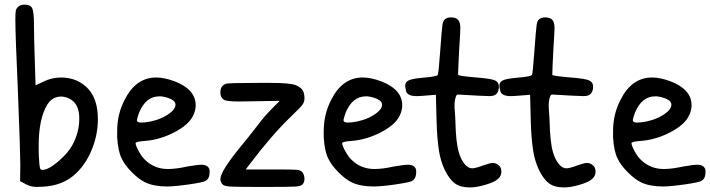

<svg xmlns="http://www.w3.org/2000/svg" viewBox="-20 -814 3092 836"><path d="M57.6 -783.2Q68.4 -793.9 86.9 -793.9Q113.3 -793.9 120.6 -777.3Q127.9 -760.7 127.9 -706.1Q127.9 -651.4 131.8 -541L134.8 -442.4L169.9 -459Q206.1 -476.6 247.1 -476.6Q319.3 -475.6 364.3 -426.8Q406.2 -380.9 406.2 -294.9Q406.2 -229.5 381.3 -166.5Q356.4 -103.5 313.5 -61.5Q255.9 -4.9 165 -1Q160.2 -1 151.4 -0.5Q142.6 0 139.6 0Q115.2 0 92.8 -11.7L67.4 -25.4L68.4 -88.9V-100.6Q68.4 -151.4 57.6 -425.8Q46.9 -662.1 46.9 -727.5Q46.9 -758.8 48.8 -767.6Q50.8 -776.4 57.6 -783.2ZM290 -379.9Q270.5 -392.6 247.1 -393.6Q208 -393.6 186.5 -359.4Q148.4 -297.9 148.4 -178.7Q148.4 -175.8 148.4 -171.9Q148.4 -143.6 149.4 -129.9Q151.4 -91.8 153.8 -83Q156.2 -74.2 164.1 -74.2Q190.4 -74.2 233.4 -110.8Q276.4 -147.5 295.9 -183.6Q325.2 -238.3 325.2 -297.9Q325.2 -357.4 290 -379.9Z M523.4 -380.9Q572.3 -476.6 660.2 -476.6Q695.3 -476.6 740.2 -460Q832 -424.8 832 -355.5Q832 -332 820.3 -309.6Q801.8 -270.5 738.8 -237.8Q675.8 -205.1 609.4 -200.2Q570.3 -197.3 570.3 -190.4Q571.3 -178.7 584.5 -154.8Q597.7 -130.9 611.3 -118.2Q652.3 -78.1 710.9 -78.1Q746.1 -78.1 794.9 -88.9Q839.8 -96.7 857.4 -96.7Q886.7 -96.7 892.6 -74.2Q892.6 -71.3 892.6 -63.5Q892.6 -35.2 873 -25.4Q861.3 -19.5 800.8 -10.7Q748 -2.9 709 -2Q650.4 -2 613.3 -19.5Q585.9 -32.2 554.7 -63.5Q523.4 -94.7 509.8 -124Q494.1 -154.3 490.2 -215.8Q490.2 -220.7 490.2 -230.5Q490.2 -240.2 490.2 -244.1Q490.2 -317.4 523.4 -380.9ZM681.6 -394.5H673.8Q615.2 -394.5 585.9 -324.2Q576.2 -296.9 576.2 -291Q576.2 -280.3 593.8 -280.3Q603.5 -280.3 611.3 -281.2Q664.1 -287.1 704.1 -311Q744.1 -335 744.1 -358.4Q744.1 -372.1 726.6 -381.3Q709 -390.6 681.6 -394.5Z M963.9 -449.2Q973.6 -453.1 1108.4 -453.1H1156.2Q1246.1 -453.1 1269.5 -442.4Q1291 -432.6 1298.3 -420.4Q1305.7 -408.2 1305.7 -384.8Q1305.7 -370.1 1296.4 -357.4Q1287.1 -344.7 1245.1 -304.7Q1163.1 -225.6 1068.4 -100.6L1049.8 -76.2H1168.9Q1256.8 -76.2 1272.9 -74.7Q1289.1 -73.2 1296.9 -63.5Q1305.7 -51.8 1305.7 -35.2Q1305.7 -20.5 1296.9 -10.7Q1290 -2.9 1263.2 -1.5Q1236.3 0 1125 0Q1016.6 0 987.3 -1.5Q958 -2.9 950.2 -9.8Q939.5 -20.5 939.5 -34.2Q939.5 -68.4 1031.2 -179.7Q1071.3 -228.5 1102.5 -269.5Q1132.8 -309.6 1163.1 -339.8L1198.2 -375L1084 -373Q1055.7 -372.1 1018.6 -372.1Q966.8 -372.1 954.1 -379.9Q939.5 -390.6 939.5 -411.1Q939.5 -441.4 963.9 -449.2Z M1422.9 -380.9Q1471.7 -476.6 1559.6 -476.6Q1594.7 -476.6 1639.6 -460Q1731.4 -424.8 1731.4 -355.5Q1731.4 -332 1719.7 -309.6Q1701.2 -270.5 1638.2 -237.8Q1575.2 -205.1 1508.8 -200.2Q1469.7 -197.3 1469.7 -190.4Q1470.7 -178.7 1483.9 -154.8Q1497.1 -130.9 1510.7 -118.2Q1551.8 -78.1 1610.4 -78.1Q1645.5 -78.1 1694.3 -88.9Q1739.3 -96.7 1756.8 -96.7Q1786.1 -96.7 1792 -74.2Q1792 -71.3 1792 -63.5Q1792 -35.2 1772.5 -25.4Q1760.7 -19.5 1700.2 -10.7Q1647.5 -2.9 1608.4 -2Q1549.8 -2 1512.7 -19.5Q1485.4 -32.2 1454.1 -63.5Q1422.9 -94.7 1409.2 -124Q1393.6 -154.3 1389.6 -215.8Q1389.6 -220.7 1389.6 -230.5Q1389.6 -240.2 1389.6 -244.1Q1389.6 -317.4 1422.9 -380.9ZM1581.1 -394.5H1573.2Q1514.6 -394.5 1485.4 -324.2Q1475.6 -296.9 1475.6 -291Q1475.6 -280.3 1493.2 -280.3Q1502.9 -280.3 1510.7 -281.2Q1563.5 -287.1 1603.5 -311Q1643.6 -335 1643.6 -358.4Q1643.6 -372.1 1626 -381.3Q1608.4 -390.6 1581.1 -394.5Z M1918 -730.5Q1927.7 -738.3 1943.4 -738.3Q1965.8 -738.3 1975.6 -726.6Q1984.4 -715.8 1984.4 -691.4Q1984.4 -677.7 1979.5 -600.6Q1974.6 -510.7 1974.6 -488.3Q1974.6 -483.4 2054.7 -476.6Q2118.2 -471.7 2135.3 -463.9Q2152.3 -456.1 2152.3 -436.5Q2152.3 -418.9 2143.6 -407.2Q2134.8 -395.5 2111.3 -395.5Q2108.4 -395.5 2060.5 -397.5Q1981.4 -401.4 1975.6 -402.3H1973.6Q1967.8 -402.3 1964.8 -392.6Q1959 -376 1959 -354.5Q1959 -351.6 1959 -348.6Q1962.9 -295.9 1962.9 -285.2Q1964.8 -195.3 1977.5 -151.4Q1986.3 -121.1 2002 -101.1Q2017.6 -81.1 2036.1 -81.1Q2049.8 -81.1 2084 -93.8Q2114.3 -104.5 2126 -104.5Q2140.6 -104.5 2153.3 -92.8Q2163.1 -83 2163.1 -66.4Q2163.1 -46.9 2147.5 -34.2Q2131.8 -20.5 2094.7 -9.8Q2055.7 2 2028.3 2H2024.4Q1984.4 2 1960.4 -15.6Q1936.5 -33.2 1916 -75.2Q1898.4 -113.3 1891.6 -156.2Q1882.8 -210.9 1880.9 -289.1L1877.9 -401.4L1830.1 -397.5Q1805.7 -395.5 1793 -395.5Q1753.9 -395.5 1748 -418Q1744.1 -435.5 1744.1 -440.4Q1744.1 -457 1760.3 -464.4Q1776.4 -471.7 1821.3 -475.6Q1879.9 -480.5 1885.7 -487.3Q1889.6 -492.2 1896.5 -588.9Q1903.3 -683.6 1906.2 -704.1Q1909.2 -724.6 1918 -730.5Z M2328.1 -730.5Q2337.9 -738.3 2353.5 -738.3Q2376 -738.3 2385.7 -726.6Q2394.5 -715.8 2394.5 -691.4Q2394.5 -677.7 2389.6 -600.6Q2384.8 -510.7 2384.8 -488.3Q2384.8 -483.4 2464.8 -476.6Q2528.3 -471.7 2545.4 -463.9Q2562.5 -456.1 2562.5 -436.5Q2562.5 -418.9 2553.7 -407.2Q2544.9 -395.5 2521.5 -395.5Q2518.6 -395.5 2470.7 -397.5Q2391.6 -401.4 2385.7 -402.3H2383.8Q2377.9 -402.3 2375 -392.6Q2369.1 -376 2369.1 -354.5Q2369.1 -351.6 2369.1 -348.6Q2373 -295.9 2373 -285.2Q2375 -195.3 2387.7 -151.4Q2396.5 -121.1 2412.1 -101.1Q2427.7 -81.1 2446.3 -81.1Q2460 -81.1 2494.1 -93.8Q2524.4 -104.5 2536.1 -104.5Q2550.8 -104.5 2563.5 -92.8Q2573.2 -83 2573.2 -66.4Q2573.2 -46.9 2557.6 -34.2Q2542 -20.5 2504.9 -9.8Q2465.8 2 2438.5 2H2434.6Q2394.5 2 2370.6 -15.6Q2346.7 -33.2 2326.2 -75.2Q2308.6 -113.3 2301.8 -156.2Q2293 -210.9 2291 -289.1L2288.1 -401.4L2240.2 -397.5Q2215.8 -395.5 2203.1 -395.5Q2164.1 -395.5 2158.2 -418Q2154.3 -435.5 2154.3 -440.4Q2154.3 -457 2170.4 -464.4Q2186.5 -471.7 2231.4 -475.6Q2290 -480.5 2295.9 -487.3Q2299.8 -492.2 2306.6 -588.9Q2313.5 -683.6 2316.4 -704.1Q2319.3 -724.6 2328.1 -730.5Z M2682.6 -380.9Q2731.4 -476.6 2819.3 -476.6Q2854.5 -476.6 2899.4 -460Q2991.2 -424.8 2991.2 -355.5Q2991.2 -332 2979.5 -309.6Q2960.9 -270.5 2897.9 -237.8Q2835 -205.1 2768.6 -200.2Q2729.5 -197.3 2729.5 -190.4Q2730.5 -178.7 2743.7 -154.8Q2756.8 -130.9 2770.5 -118.2Q2811.5 -78.1 2870.1 -78.1Q2905.3 -78.1 2954.1 -88.9Q2999 -96.7 3016.6 -96.7Q3045.9 -96.7 3051.8 -74.2Q3051.8 -71.3 3051.8 -63.5Q3051.8 -35.2 3032.2 -25.4Q3020.5 -19.5 2960 -10.7Q2907.2 -2.9 2868.2 -2Q2809.6 -2 2772.5 -19.5Q2745.1 -32.2 2713.9 -63.5Q2682.6 -94.7 2668.9 -124Q2653.3 -154.3 2649.4 -215.8Q2649.4 -220.7 2649.4 -230.5Q2649.4 -240.2 2649.4 -244.1Q2649.4 -317.4 2682.6 -380.9ZM2840.8 -394.5H2833Q2774.4 -394.5 2745.1 -324.2Q2735.4 -296.9 2735.4 -291Q2735.4 -280.3 2752.9 -280.3Q2762.7 -280.3 2770.5 -281.2Q2823.2 -287.1 2863.3 -311Q2903.3 -335 2903.3 -358.4Q2903.3 -372.1 2885.7 -381.3Q2868.2 -390.6 2840.8 -394.5Z"/></svg>

Font: sage sans
Style: Regular
Weight: 400
Version: Version 001.032